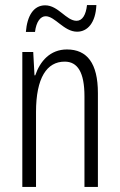

<svg xmlns="http://www.w3.org/2000/svg" viewBox="-20 -737 472 757"><path d="M82 -611H118C123 -652 140 -673 160 -673C197 -673 232 -612 284 -612C325 -612 357 -647 360 -717H323C319 -679 305 -655 282 -655C241 -655 210 -716 158 -716C112 -716 87 -674 82 -611ZM244 -542C178 -542 138 -496 119 -440H116L111 -532H68V0H122V-295C122 -431 165 -494 235 -494C286 -494 313 -452 313 -357V0H366V-370C366 -488 323 -542 244 -542Z"/></svg>

Font: Noto Sans Lao Looped ExtraCondensed Light
Style: Regular
Weight: 300
Width: 2
Designer: Mark Frömberg, Ben Mitchell
Foundry: The Fontpad Ltd
Version: Version 1.002